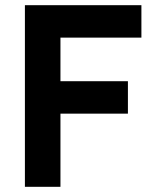

<svg xmlns="http://www.w3.org/2000/svg" viewBox="-20 -720 594 740"><path d="M76 0V-700H525V-575H213V-407H473V-282H213V0Z"/></svg>

Font: Figtree Light
Style: Bold
Weight: 700
Version: Version 2.002